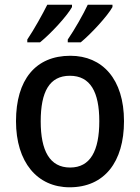

<svg xmlns="http://www.w3.org/2000/svg" viewBox="-20 -786 595 816"><path d="M458 -756V-766H353C335 -727 297 -660 268 -618V-606H323C367 -642 437 -718 458 -756ZM286 -756V-766H181C161 -726 125 -661 96 -618V-606H150C197 -644 265 -718 286 -756ZM507 -271C507 -450 415 -549 279 -549C131 -549 48 -447 48 -271C48 -97 138 10 276 10C424 10 507 -98 507 -271ZM153 -270C153 -396 190 -464 277 -464C364 -464 402 -395 402 -271C402 -145 364 -74 278 -74C191 -74 153 -146 153 -270Z"/></svg>

Font: Noto Sans Thai Looped SemiCondensed Medium
Style: Regular
Weight: 500
Width: 4
Designer: Sasikarn Vongin, Ben Mitchell
Foundry: The Fontpad Ltd
Version: Version 1.001